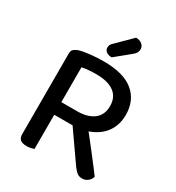

<svg xmlns="http://www.w3.org/2000/svg" viewBox="-196 -945 985 1073"><g transform="rotate(30 296.5 -408.5)"><path d="M184 -304H286Q353 -304 392 -333.5Q431 -363 431 -421Q431 -478 391 -507.5Q351 -537 275 -537Q251 -537 227 -535Q203 -533 184 -529ZM289 -223H84V-561Q84 -578 93.5 -587Q103 -596 119 -602Q149 -611 192 -615.5Q235 -620 277 -620Q405 -620 468.5 -567.5Q532 -515 532 -422Q532 -362 503.5 -317.5Q475 -273 421 -248Q367 -223 289 -223ZM283 -252 363 -282Q390 -248 418.5 -212Q447 -176 473.5 -141.5Q500 -107 521 -80Q542 -53 554 -36Q549 -16 532.5 -4Q516 8 499 8Q476 8 463 -3Q450 -14 436 -33ZM84 -254H185V-2Q178 0 165.5 3Q153 6 138 6Q110 6 97 -5Q84 -16 84 -41ZM270 -730 366 -825Q392 -824 406 -811.5Q420 -799 420 -782Q420 -767 413.5 -756.5Q407 -746 390 -733L302 -661Q279 -662 266.5 -672Q254 -682 254 -697Q254 -707 258 -715Q262 -723 270 -730Z"/></g></svg>

Font: Baloo Tamma 2 Medium
Style: Regular
Weight: 500
Designer: Divya Kowshik, Shuchita Grover and Ek Type
Foundry: Ek Type
Version: Version 1.700